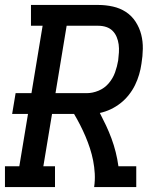

<svg xmlns="http://www.w3.org/2000/svg" viewBox="-29 -755 649 775"><path d="M-9 0V-84H49L84 -295H20L34 -379H98L143 -651H96V-735H368Q398 -735 427 -728.5Q456 -722 479.5 -706.5Q503 -691 518.5 -667Q534 -643 541 -615.5Q548 -588 547.5 -558Q547 -528 542 -498Q539 -476 532.5 -454Q526 -432 516 -411.5Q506 -391 491 -372Q476 -353 457.5 -338.5Q439 -324 418 -314Q397 -304 374 -299Q387 -274 399 -248.5Q411 -223 421 -196Q431 -169 438 -141Q445 -113 449 -84H521V0H351Q355 -27 353.5 -54Q352 -81 347 -106.5Q342 -132 334 -156.5Q326 -181 316 -204.5Q306 -228 294.5 -250.5Q283 -273 270 -295H181L146 -84H193V0ZM321 -379Q345 -379 369 -389Q393 -399 410 -419Q427 -439 435.5 -463Q444 -487 448 -511Q450 -527 451 -543.5Q452 -560 450 -575.5Q448 -591 442 -605.5Q436 -620 425.5 -630.5Q415 -641 400 -646Q385 -651 368 -651H240L195 -379Z"/></svg>

Font: Iosevka Curly Slab MdExObl
Style: Regular
Weight: 500
Width: 7
Italic angle: -9°
Monospace: yes
Designer: Belleve Invis
Foundry: Belleve Invis
Version: Version 11.1.0; ttfautohint (v1.8.3)